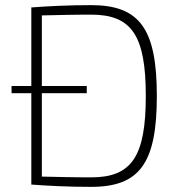

<svg xmlns="http://www.w3.org/2000/svg" viewBox="-20 -719 704 748"><path d="M335 -699C246 -699 169 -695 102 -690V-384H25V-356H102V0C170 5 245 9 335 9C524 9 591 -83 591 -345C591 -607 524 -699 335 -699ZM335 -28C261 -28 199 -30 143 -31V-356H318V-384H143V-659C200 -660 261 -662 335 -662C493 -662 548 -581 548 -345C548 -109 493 -28 335 -28Z"/></svg>

Font: Exo 2 Extra Light
Style: Regular
Weight: 250
Designer: Natanael Gama
Version: Version 1.001;PS 001.001;hotconv 1.0.88;makeotf.lib2.5.64775